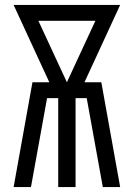

<svg xmlns="http://www.w3.org/2000/svg" viewBox="-20 -755 540 775"><path d="M35 0 111 -423H179L35 -735H465L321 -423H389L465 0H395L330 -359H285V0H215V-359H170L105 0ZM250 -423 365 -671H135Z"/></svg>

Font: Moesevka
Style: Regular
Weight: 400
Monospace: yes
Designer: Belleve Invis
Foundry: Belleve Invis
Version: Version 32.5.0; ttfautohint (v1.8.4)